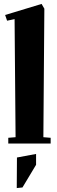

<svg xmlns="http://www.w3.org/2000/svg" viewBox="-20 -728 287 974"><path d="M22 -29 59 -32 54 -631 16 -623 6 -652 191 -708 205 -684 200 -32 237 -29V0H22ZM66 71 163 53V108L94 223L65 226Z"/></svg>

Font: Rakkas
Style: Regular
Weight: 400
Designer: Zeynep Akay
Foundry: Zeynep Akay
Version: Version 2.000